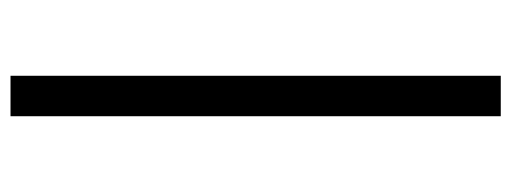

<svg xmlns="http://www.w3.org/2000/svg" viewBox="-316 -422 949 356"><g transform="rotate(90 158.0 -244.5)"><path d="M196 210H121V-699H196Z"/></g></svg>

Font: Myanglish
Style: Regular
Weight: 400
Designer: KyawKyaw ( MaYenGone)
Foundry: TattooFont3D
Version: Version 1.003 December 13, 2014